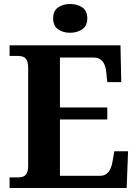

<svg xmlns="http://www.w3.org/2000/svg" viewBox="-20 -941 693 961"><path d="M28 0V-53H70Q84 -53 95.5 -57Q107 -61 114 -74Q121 -87 121 -113V-596Q121 -625 114.5 -638.5Q108 -652 96.5 -656.5Q85 -661 70 -661H28V-714H583L587 -530H517L512 -577Q510 -602 502.5 -618.5Q495 -635 482 -644Q469 -653 448 -653H280V-403H517V-343H280V-61H480Q500 -61 513 -71Q526 -81 533.5 -98Q541 -115 544 -137L552 -184H621L614 0ZM331 -777Q295 -777 270.5 -794.5Q246 -812 246 -849Q246 -887 271 -904Q296 -921 332 -921Q366 -921 391.5 -904Q417 -887 417 -849Q417 -812 391.5 -794.5Q366 -777 331 -777Z"/></svg>

Font: Noto Serif Armenian
Style: Bold
Weight: 700
Version: Version 2.007